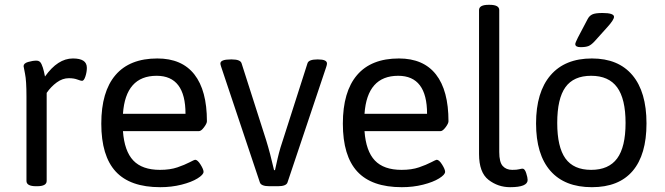

<svg xmlns="http://www.w3.org/2000/svg" viewBox="-20 -772 2762 798"><path d="M90 -20V-371Q90 -437 84 -465.5Q78 -494 78 -497Q78 -509 97 -514.5Q116 -520 132 -520Q146 -520 152.5 -505.5Q159 -491 162.5 -475Q166 -459 167 -454Q220 -529 283 -529Q312 -529 326.5 -519.5Q341 -510 341 -490Q341 -473 335 -454.5Q329 -436 321 -436Q316 -436 301.5 -441.5Q287 -447 266 -447Q240 -447 216 -429.5Q192 -412 174 -386V-20Q174 2 134 2H130Q90 2 90 -20Z M401 -258Q401 -391 460 -460Q519 -529 634 -529Q736 -529 788 -462.5Q840 -396 840 -268Q840 -259 828 -243Q816 -227 807 -227H491Q497 -144 534 -105Q571 -66 645 -66Q687 -66 717.5 -76.5Q748 -87 768 -97.5Q788 -108 791 -108Q801 -108 813.5 -88Q826 -68 826 -58Q826 -46 801 -30.5Q776 -15 734.5 -4.5Q693 6 646 6Q521 6 461 -59Q401 -124 401 -258ZM751 -299Q751 -457 631 -457Q502 -457 491 -299Z M1060 -14 899 -495Q896 -504 896 -508Q896 -525 939 -525H944Q979 -525 984 -509L1086 -190Q1103 -135 1119 -65H1123Q1124 -71 1134 -114Q1144 -157 1161 -206L1258 -509Q1263 -525 1299 -525H1302Q1339 -525 1339 -508Q1339 -503 1336 -494L1175 -14Q1170 2 1135 2H1100Q1065 2 1060 -14Z M1405 -258Q1405 -391 1464 -460Q1523 -529 1638 -529Q1740 -529 1792 -462.5Q1844 -396 1844 -268Q1844 -259 1832 -243Q1820 -227 1811 -227H1495Q1501 -144 1538 -105Q1575 -66 1649 -66Q1691 -66 1721.5 -76.5Q1752 -87 1772 -97.5Q1792 -108 1795 -108Q1805 -108 1817.5 -88Q1830 -68 1830 -58Q1830 -46 1805 -30.5Q1780 -15 1738.5 -4.5Q1697 6 1650 6Q1525 6 1465 -59Q1405 -124 1405 -258ZM1755 -299Q1755 -457 1635 -457Q1506 -457 1495 -299Z M1971 -132V-730Q1971 -752 2011 -752H2015Q2055 -752 2055 -730V-140Q2055 -98 2069.5 -82Q2084 -66 2109 -66Q2128 -66 2137.5 -68.5Q2147 -71 2152 -71Q2161 -71 2167 -52.5Q2173 -34 2173 -24Q2173 6 2100 6Q2050 6 2010.5 -24.5Q1971 -55 1971 -132Z M2208 -259Q2208 -389 2268 -459Q2328 -529 2440 -529Q2550 -529 2608.5 -459.5Q2667 -390 2667 -259Q2667 -129 2609.5 -61.5Q2552 6 2440 6Q2327 6 2267.5 -62Q2208 -130 2208 -259ZM2580 -261Q2580 -361 2545 -409Q2510 -457 2437 -457Q2364 -457 2330 -409.5Q2296 -362 2296 -261Q2296 -161 2330 -113.5Q2364 -66 2437 -66Q2510 -66 2545 -113.5Q2580 -161 2580 -261ZM2371 -589Q2371 -594 2382 -616L2422 -692Q2429 -706 2441.5 -712Q2454 -718 2484 -718Q2532 -718 2532 -702Q2532 -690 2505 -660L2451 -600Q2437 -585 2425.5 -580.5Q2414 -576 2393 -576Q2371 -576 2371 -589Z"/></svg>

Font: Asap-Regular
Style: Regular
Weight: 400
Designer: Pablo Cosgaya
Foundry: Omnibus-Type
Version: Version 2.000; ttfautohint (v1.8)